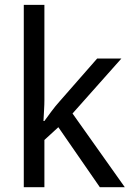

<svg xmlns="http://www.w3.org/2000/svg" viewBox="-20 -780 548 800"><path d="M79.1 -759.8V0H165V-196.8L223.1 -250L396 0H500L282.2 -307.1L485.8 -536.1H384.8L226.1 -355C216.8 -344.7 205.6 -331.1 192.9 -314C180.2 -296.9 170.9 -284.2 165 -275.9H161.1C161.6 -288.6 162.6 -303.7 163.6 -321.3C164.6 -338.4 165 -352.5 165 -362.8V-759.8Z"/></svg>

Font: Avrile Sans
Style: Regular
Weight: 400
Designer: Monotype Design Team, Google (font), Stefan Peev (BGR Cyrillic), Cristiano Sobral (main changes)
Foundry: The Avrile Sans Project Authors
Version: Version 3.110